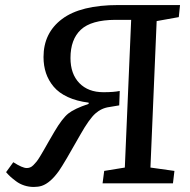

<svg xmlns="http://www.w3.org/2000/svg" viewBox="-20 -720 745 754"><path d="M495.1 -642.1H433.1Q338.4 -641.6 297.6 -603.5Q256.8 -565.4 256.8 -492.2Q256.8 -429.7 291.5 -393.8Q326.2 -357.9 386.2 -357.9Q427.2 -357.9 450.2 -362.8L448.2 -306.2L410.2 -299.8Q378.9 -295.9 354.5 -274.2Q330.1 -252.4 295.9 -191.9Q231.9 -78.1 211.4 -48.8Q177.7 -1.5 144 9.8Q129.9 14.2 112.8 14.2Q93.3 14.2 75.2 8.3Q57.1 2.4 43 -8.3Q28.8 -19 21 -26.1Q13.2 -33.2 3.9 -43.9L32.2 -83Q67.9 -60.1 85 -60.1Q91.8 -60.1 98.1 -62.5Q104.5 -64.9 111.1 -71.5Q117.7 -78.1 123.3 -85Q128.9 -91.8 137.5 -106Q146 -120.1 152.6 -131.6Q159.2 -143.1 171.4 -164.6Q183.6 -186 193.8 -203.1Q224.6 -255.4 248.5 -274.4Q272.5 -293.5 328.1 -312V-316.9Q281.2 -322.8 246.3 -338.9Q211.4 -355 190.9 -379.4Q170.4 -403.8 160.6 -432.9Q150.9 -461.9 150.9 -496.1Q150.9 -590.8 223.9 -645.5Q296.9 -700.2 444.8 -700.2H687L682.1 -652.8L595.2 -637.2L570.8 -62L665 -48.8L659.2 0H382.8L389.2 -48.8L470.2 -62Z"/></svg>

Font: Literata Book Medium
Style: Italic
Weight: 500
Italic angle: -3°
Designer: Latin by Veronika Burian and Jose Scaglione. Greek by Irene Vlachou. Cyrillic by Vera Evstafieva
Foundry: TypeTogether
Version: Version 1.003;PS 001.003;hotconv 1.0.88;makeotf.lib2.5.64775